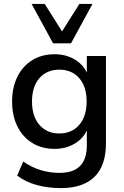

<svg xmlns="http://www.w3.org/2000/svg" viewBox="-20 -775 634 984"><path d="M292 189Q226 189 169 173.5Q112 158 68 125L99 53Q143 83 189 97Q235 111 285 111Q425 111 425 -29V-106Q404 -62 359.5 -37Q315 -12 260 -12Q194 -12 145 -42.5Q96 -73 69 -127.5Q42 -182 42 -255Q42 -327 69 -381.5Q96 -436 145 -466.5Q194 -497 260 -497Q316 -497 360 -472Q404 -447 425 -403V-488H523V-41Q523 74 464 131.5Q405 189 292 189ZM284 -91Q348 -91 386 -135Q424 -179 424 -255Q424 -331 386 -374.5Q348 -418 284 -418Q220 -418 182 -374.5Q144 -331 144 -255Q144 -179 182 -135Q220 -91 284 -91ZM252 -553 142 -755H209L298 -614L387 -755H454L344 -553Z"/></svg>

Font: Nunito Sans SemiBold
Style: Regular
Weight: 600
Designer: Vernon Adams
Foundry: Vernon Adams
Version: Version 3.101; ttfautohint (v1.8.4.7-5d5b);gftools[0.9.27]